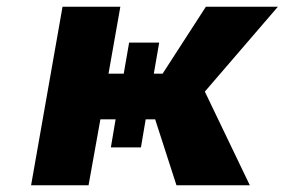

<svg xmlns="http://www.w3.org/2000/svg" viewBox="-20 -548 842 568"><path d="M802 -528H589L461 -330H435L451 -422H362L346 -330H301L336 -528H165L72 0H242L277 -195H322L308 -112H397L411 -195H439L502 0H719L586 -277Z"/></svg>

Font: Asimov
Style: XWidIt
Weight: 500
Designer: Google
Version: Version 2.000980; 2014